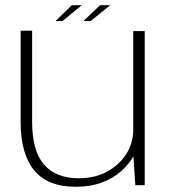

<svg xmlns="http://www.w3.org/2000/svg" viewBox="-20 -709 658 735"><path d="M498 0H534V-590H490V-121ZM103 -591.5H59V-242Q59 -120 110.8 -57Q162.5 6 270.5 6Q376.5 6 444.2 -54.2Q512 -114.5 512 -189.5L490.5 -217.5Q490.5 -135 430.8 -80.8Q371 -26.5 283 -26.5Q194 -26.5 148.5 -79Q103 -131.5 103 -243ZM299.5 -628.5H327L402 -689H363ZM192.5 -628.5H219.5L293 -689H255Z"/></svg>

Font: Anybody SemiExpanded ExtraLight
Style: Regular
Weight: 250
Width: 6
Version: Version 1.113;gftools[0.9.25]